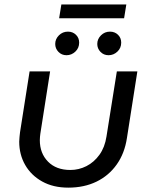

<svg xmlns="http://www.w3.org/2000/svg" viewBox="-20 -831 670 863"><path d="M597.4 -510 550.6 -211Q540.2 -141.8 504.6 -91.6Q469 -41.4 413.6 -14.5Q358.2 12.4 286.8 12.4Q219.2 12.4 169.6 -15.2Q120 -42.8 93.2 -89.5Q66.4 -136.2 66.4 -194.4Q66.4 -203.8 67.7 -215.1Q69 -226.4 70 -236.4L113 -510H205.2L161.4 -230.6Q160.4 -223 159.7 -215.5Q159 -208 159 -201Q159 -142 195.8 -104.5Q232.6 -67 296.2 -67Q334.4 -67 368.5 -84.3Q402.6 -101.6 426.9 -135.2Q451.2 -168.8 458.6 -217.4L505.2 -510ZM468 -582.8Q446.2 -582.8 431.7 -597.8Q417.2 -612.8 417.2 -633.4Q417.2 -655.6 433.9 -672.2Q450.6 -688.8 474.4 -688.8Q495.8 -688.8 510.3 -674.8Q524.8 -660.8 524.8 -639.4Q524.8 -615 507.6 -598.9Q490.4 -582.8 468 -582.8ZM279 -582.8Q257.2 -582.8 242.7 -597.8Q228.2 -612.8 228.2 -633.4Q228.2 -655.6 244.9 -672.2Q261.6 -688.8 285.4 -688.8Q306.8 -688.8 321.3 -674.8Q335.8 -660.8 335.8 -639.4Q335.8 -615 318.6 -598.9Q301.4 -582.8 279 -582.8ZM245.8 -749 255.8 -811H547.8L537.8 -749Z"/></svg>

Font: MuseoModerno Thin
Style: Italic
Weight: 100
Italic angle: -9°
Designer: Pablo Cosgaya, Héctor Gatti, Marcela Romero, and the Authors of The MuseoModerno Project.
Foundry: Omnibus-Type Team
Version: Version 1.003